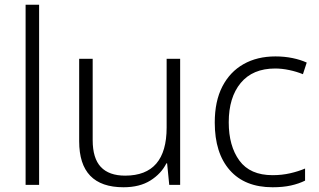

<svg xmlns="http://www.w3.org/2000/svg" viewBox="-20 -780 1345 810"><path d="M145 0H88V-760H145Z M740 -532V0H694L685 -91H682Q660 -47 614.5 -18.5Q569 10 501 10Q314 10 314 -184V-532H371V-189Q371 -112 405.5 -75.5Q440 -39 508 -39Q683 -39 683 -242V-532Z M1130 10Q1013 10 949.5 -62Q886 -134 886 -263Q886 -353 918 -415Q950 -477 1007.5 -509.5Q1065 -542 1142 -542Q1180 -542 1214 -535Q1248 -528 1274 -516L1258 -467Q1231 -478 1200 -484.5Q1169 -491 1141 -491Q1046 -491 995.5 -430Q945 -369 945 -264Q945 -164 990 -102.5Q1035 -41 1130 -41Q1169 -41 1204 -49Q1239 -57 1267 -69V-18Q1241 -5 1207.5 2.5Q1174 10 1130 10Z"/></svg>

Font: Noto Traditional Nushu Light
Style: Regular
Weight: 300
Designer: LIU Zhao
Foundry: LiuZhao Studio
Version: Version 2.003; ttfautohint (v1.8.4.7-5d5b)